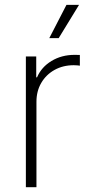

<svg xmlns="http://www.w3.org/2000/svg" viewBox="-20 -777 375 797"><path d="M87.4 0V-542.5H130.4V-456.1H133.8Q151.9 -498.5 193.8 -523.9Q235.8 -549.3 289.6 -549.3Q295.4 -549.3 300.8 -549.1Q306.2 -548.8 311.5 -548.8V-504.4Q308.6 -504.9 301.8 -505.6Q294.9 -506.3 286.1 -506.3Q241.7 -506.3 206.5 -486.8Q171.4 -467.3 151.4 -433.1Q131.3 -398.9 131.3 -354.5V0ZM184.6 -618.7 255.9 -756.8H308.1L223.6 -618.7Z"/></svg>

Font: Inter 16pt ExtraLight
Style: Regular
Weight: 250
Version: Version 4.001;git-66647c0bb